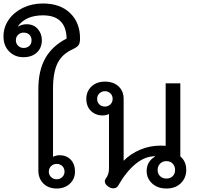

<svg xmlns="http://www.w3.org/2000/svg" viewBox="-107 -1071 1133 1101"><path d="M113 -93V-561Q113 -666 152.5 -736.5Q192 -807 275 -850Q272 -983 139 -983Q42 -983 -4 -921V-919Q20 -932 46 -932Q85 -932 109 -905.5Q133 -879 133 -840Q133 -797 104.5 -770Q76 -743 27 -743Q-22 -743 -54.5 -776Q-87 -809 -87 -862Q-87 -915 -57 -958Q-27 -1001 24.5 -1026Q76 -1051 139 -1051Q238 -1051 295 -996Q352 -941 352 -851Q352 -825 344 -813Q336 -801 311 -789Q250 -762 223.5 -709.5Q197 -657 197 -561V-172Q217 -181 234 -181Q274 -181 298.5 -155.5Q323 -130 323 -87Q323 -45 293.5 -17.5Q264 10 218 10Q171 10 142 -18.5Q113 -47 113 -93ZM74 -840Q74 -860 61.5 -872Q49 -884 28 -884Q10 -884 -3 -871.5Q-16 -859 -16 -840Q-16 -821 -3 -808.5Q10 -796 28 -796Q49 -796 61.5 -808Q74 -820 74 -840ZM263 -87Q263 -106 250.5 -118.5Q238 -131 218 -131Q199 -131 186 -118.5Q173 -106 173 -87Q173 -68 186 -55.5Q199 -43 218 -43Q237 -43 250 -55.5Q263 -68 263 -87Z M734 -90Q734 -145 782 -173V-175Q724 -175 670 -130.5Q616 -86 571 -7Q562 9 543 9Q528 9 514 -1Q494 -15 494 -31Q494 -40 499 -46Q518 -70 518 -104V-417Q500 -409 482 -409Q441 -409 414.5 -435Q388 -461 388 -504Q388 -547 417.5 -575Q447 -603 495 -603Q543 -603 572.5 -576Q602 -549 602 -504V-149Q641 -189 696.5 -212.5Q752 -236 814 -236Q833 -236 843 -235V-593H927V-174Q961 -146 961 -96Q961 -51 930 -20.5Q899 10 847 10Q797 10 765.5 -19Q734 -48 734 -90ZM539 -504Q539 -523 526 -535.5Q513 -548 495 -548Q476 -548 463 -535.5Q450 -523 450 -504Q450 -485 462.5 -472.5Q475 -460 495 -460Q513 -460 526 -472.5Q539 -485 539 -504ZM897 -96Q897 -118 883.5 -132.5Q870 -147 847 -147Q825 -147 811 -132.5Q797 -118 797 -96Q797 -75 811 -61Q825 -47 847 -47Q869 -47 883 -60.5Q897 -74 897 -96Z"/></svg>

Font: Niramit
Style: Regular
Weight: 400
Version: Version 1.000; ttfautohint (v1.6)